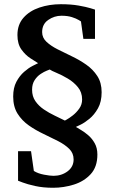

<svg xmlns="http://www.w3.org/2000/svg" viewBox="-20 -740 540 903"><path d="M230 143.1Q182.6 143.1 145.3 134.8Q107.9 126.5 86.4 118.2Q64.9 109.9 64.9 109.9V-28.8H126Q129.4 -5.9 132.6 17.6Q135.7 41 139.2 64Q158.7 76.2 187 81.5Q215.3 86.9 231.9 86.9Q269.5 86.9 297.9 65.7Q326.2 44.4 326.2 9.8Q326.2 -19.5 305.7 -39.8Q285.2 -60.1 252.7 -76.7Q220.2 -93.3 184.1 -110.4Q147.9 -127.4 115.5 -150.1Q83 -172.9 62.5 -205.6Q42 -238.3 42 -286.1Q42 -327.1 57.1 -355.5Q72.3 -383.8 93.3 -402.1Q114.3 -420.4 133.1 -429.9Q151.9 -439.5 159.2 -442.9Q146 -451.2 122.8 -466.1Q99.6 -481 80.8 -507.1Q62 -533.2 62 -575.2Q62 -624.5 90.6 -656.7Q119.1 -689 165.8 -704.6Q212.4 -720.2 266.1 -720.2Q313.5 -720.2 349.6 -713.9Q385.7 -707.5 406.2 -701.2Q426.8 -694.8 426.8 -694.8V-557.1H372.1L360.8 -639.2Q360.8 -639.2 349.9 -646Q338.9 -652.8 318.4 -659.4Q297.9 -666 269 -666Q235.4 -666 206.8 -646.2Q178.2 -626.5 178.2 -588.9Q178.2 -562.5 198.5 -543.5Q218.8 -524.4 250.5 -508.3Q282.2 -492.2 318.1 -475.1Q354 -458 385.7 -435.8Q417.5 -413.6 437.7 -382.3Q458 -351.1 458 -306.2Q458 -261.2 440.7 -230.5Q423.3 -199.7 400.1 -180.9Q377 -162.1 358.4 -153.3Q339.8 -144.5 336.9 -143.1Q345.2 -137.7 361.6 -128.2Q377.9 -118.7 395.5 -103.5Q413.1 -88.4 425.5 -66.2Q438 -43.9 438 -13.2Q438 44.9 406.5 79.1Q375 113.3 327.1 128.2Q279.3 143.1 230 143.1ZM285.2 -172.9Q281.2 -170.9 293 -177.2Q304.7 -183.6 321.8 -196.8Q338.9 -210 352.5 -229Q366.2 -248 366.2 -272Q366.2 -306.2 346.2 -330.3Q326.2 -354.5 298.3 -370.8Q270.5 -387.2 246.3 -397.2Q222.2 -407.2 213.9 -413.1Q212.9 -412.6 200.2 -407.7Q187.5 -402.8 171.4 -392.3Q155.3 -381.8 143.1 -363.5Q130.9 -345.2 130.9 -317.9Q130.9 -286.6 146.5 -264.2Q162.1 -241.7 186.3 -225.3Q210.4 -209 236.8 -196.5Q263.2 -184.1 285.2 -172.9Z"/></svg>

Font: Charis
Style: Bold
Weight: 700
Designer: Walt Agee, Miriam Martin, Annie Olsen, Victor Gaultney, Lorna Priest, Alan Ward, Bob Hallissy, Martin Hosken, Sharon Cor
Foundry: SIL Global
Version: Version 7.000